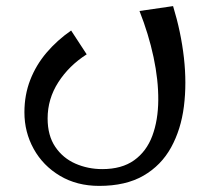

<svg xmlns="http://www.w3.org/2000/svg" viewBox="-20 -362 688 629"><path d="M305 247Q232 247 176.5 214Q121 181 90.5 126Q60 71 60 6Q60 -51 79 -100Q98 -149 132.5 -189.5Q167 -230 213 -262L264 -184Q206 -147 171 -92.5Q136 -38 136 26Q136 82 161 119Q186 156 227 174Q268 192 315 192Q379 192 419.5 163Q460 134 479 83Q498 32 498.5 -34Q499 -100 483 -175Q467 -250 437 -326L547 -342Q573 -257 582.5 -173Q592 -89 582.5 -13.5Q573 62 540.5 121Q508 180 450 213.5Q392 247 305 247Z"/></svg>

Font: Marhey Light Light
Style: Regular
Weight: 300
Version: Version 1.000